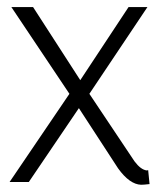

<svg xmlns="http://www.w3.org/2000/svg" viewBox="-20 -508 445 536"><path d="M393.6 -33.2Q391.6 -32.2 389.6 -32.2Q373 -34.2 355.5 -57.6L229.5 -246.1L391.6 -488.3H338.9L204.1 -284.2L72.3 -488.3H11.7L173.8 -246.1L6.8 0H60.5L200.2 -206.1L309.6 -38.1Q341.8 6.8 374 7.8Q380.9 7.8 397.5 5.9Z"/></svg>

Font: Yaldevi Colombo Light
Style: Regular
Weight: 300
Designer: Sol Matas, Denzil Rajitha, Kosala Senevirathne and Pathum Egodawatta
Foundry: Mooniak
Version: Version 1.020 ; ttfautohint (v1.6)